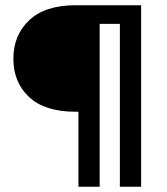

<svg xmlns="http://www.w3.org/2000/svg" viewBox="-20 -712 636 732"><path d="M518 0H437V-621H360V0H279V-286H268Q151 -286 91 -342Q31 -398 31 -488Q31 -578 91.5 -635Q152 -692 268 -692H518Z"/></svg>

Font: MSTAGE
Style: Regular
Weight: 400
Designer: Ninad Kale (Devanagari), Jonny Pinhorn (Latin)
Foundry: Indian Type Foundry
Version: 4.004